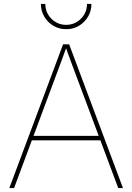

<svg xmlns="http://www.w3.org/2000/svg" viewBox="-20 -952 670 972"><path d="M27.3 0 299.3 -727.5H330.1L602.5 0H578.6L367.7 -563.5Q353 -602.5 338.6 -641.6Q324.2 -680.7 310.1 -719.7H318.8Q304.7 -680.7 290.3 -641.6Q275.9 -602.5 261.2 -563.5L51.3 0ZM134.3 -241.7V-264.2H495.1V-241.7ZM314.9 -804.2Q279.3 -804.2 250.2 -821.5Q221.2 -838.9 204.1 -867.9Q187 -897 187 -932.1H209.5Q209.5 -887.7 240.5 -856.9Q271.5 -826.2 314.9 -826.2Q358.4 -826.2 389.4 -856.9Q420.4 -887.7 420.4 -932.1H442.9Q442.9 -897 425.8 -867.9Q408.7 -838.9 379.9 -821.5Q351.1 -804.2 314.9 -804.2Z"/></svg>

Font: Inter 18pt Thin
Style: Regular
Weight: 250
Designer: Rasmus Andersson
Foundry: rsms
Version: Version 4.001;git-66647c0bb